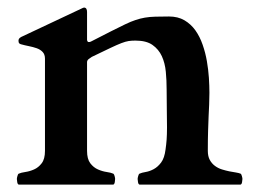

<svg xmlns="http://www.w3.org/2000/svg" viewBox="-20 -497 683 517"><path d="M198.7 -473.6Q200.7 -474.6 202.9 -475.6Q205.1 -476.6 206.1 -476.6Q214.4 -476.6 214.4 -464.8V-388.7Q215.8 -383.8 218.3 -383.8Q220.7 -383.8 222.2 -384Q223.6 -384.3 226.1 -385.7Q257.3 -401.9 279.1 -412.8Q300.8 -423.8 316.7 -431.4Q332.5 -439 345 -443.1Q357.4 -447.3 370.1 -449.5Q382.8 -451.7 397.9 -452.1Q413.1 -452.6 435.1 -452.6Q459 -452.6 476.6 -442.4Q494.1 -432.1 506.1 -415.3Q518.1 -398.4 525.6 -376.7Q533.2 -355 537.1 -332.3Q541 -309.6 542.5 -287.4Q543.9 -265.1 543.9 -247.1Q543.9 -230 543.2 -215.3Q542.5 -200.7 541.7 -183.3Q541 -166 540.3 -144Q539.6 -122.1 539.6 -90.8Q539.6 -76.2 544.9 -66.4Q550.3 -56.6 558.8 -50.3Q567.4 -43.9 577.6 -40.8Q587.9 -37.6 597.7 -35.6Q607.4 -33.7 615.5 -32.5Q623.5 -31.2 627.9 -29.3Q629.9 -28.3 631.3 -22.9Q632.8 -17.6 632.8 -15.1Q632.8 -12.2 631.8 -6.6Q630.9 -1 627.9 0H355.5Q352.5 -1 351.6 -6.6Q350.6 -12.2 350.6 -15.1Q350.6 -17.6 352.1 -22.9Q353.5 -28.3 355.5 -29.3Q361.8 -32.2 372.3 -33.9Q382.8 -35.6 393.8 -41.5Q404.8 -47.4 413.8 -59.3Q422.9 -71.3 425.8 -94.7Q426.8 -102.1 427.5 -108.4Q428.2 -114.7 428.7 -121.3Q429.2 -127.9 429.4 -135.7Q429.7 -143.6 429.7 -153.8Q429.7 -175.8 429.2 -200.7Q428.7 -225.6 428.7 -256.3Q428.7 -280.3 426.5 -303.7Q424.3 -327.1 415.8 -345.7Q407.2 -364.3 390.6 -376Q374 -387.7 344.7 -387.7Q334.5 -387.7 326.4 -386.5Q318.4 -385.3 306.9 -380.9Q295.4 -376.5 276.9 -367.7Q258.3 -358.9 227.1 -343.8Q223.1 -341.3 219 -338.1Q214.8 -335 214.4 -330.1V-90.8Q214.4 -68.8 223.1 -57.4Q231.9 -45.9 243.7 -40.8Q255.4 -35.6 267.1 -33.9Q278.8 -32.2 285.2 -29.3Q287.1 -28.3 288.6 -22.9Q290 -17.6 290 -15.1Q290 -12.2 289.1 -6.6Q288.1 -1 285.2 0H30.3Q27.3 -1 26.4 -6.6Q25.4 -12.2 25.4 -15.1Q25.4 -17.6 26.9 -22.9Q28.3 -28.3 30.3 -29.3Q36.6 -32.2 48.3 -33.9Q60.1 -35.6 71.8 -40.8Q83.5 -45.9 92.3 -57.4Q101.1 -68.8 101.1 -90.8V-338.9Q101.1 -350.6 94.7 -357.2Q88.4 -363.8 78.6 -367.2Q68.8 -370.6 57.6 -372.8Q46.4 -375 36.1 -377.9Q33.2 -378.9 31.5 -380.6Q29.8 -382.3 29.8 -387.7Q29.8 -390.1 31.2 -392.6Q32.7 -395 37.1 -397.5Z"/></svg>

Font: Cardo
Style: Bold
Weight: 700
Designer: David J. Perry
Foundry: David J. Perry
Version: Version 1.0011